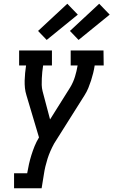

<svg xmlns="http://www.w3.org/2000/svg" viewBox="-20 -1004 605 1024"><path d="M55 0V-80H125Q129 -104 134.5 -128.5Q140 -153 147.5 -177Q155 -201 164.5 -224.5Q174 -248 188 -271L121 -496Q115 -515 113 -534.5Q111 -554 111.5 -574Q112 -594 114 -614.5Q116 -635 119 -655H82V-735H257V-655H210Q207 -638 205.5 -620.5Q204 -603 203 -585.5Q202 -568 202.5 -551Q203 -534 207 -518L247 -367L355 -539Q371 -566 380 -595.5Q389 -625 394 -655H357V-735H532L533 -655H485Q482 -635 477 -614.5Q472 -594 465.5 -574Q459 -554 451 -534.5Q443 -515 431 -496L269 -239Q258 -219 249 -198.5Q240 -178 233.5 -157.5Q227 -137 222 -116Q217 -95 214 -74L202 0ZM399 -791 353 -839 509 -984 565 -926ZM229 -791 183 -839 339 -984 395 -926Z"/></svg>

Font: Iosevka Curly Slab Medium
Style: Italic
Weight: 500
Italic angle: -9°
Monospace: yes
Designer: Belleve Invis
Foundry: Belleve Invis
Version: Version 22.1.2; ttfautohint (v1.8.4)